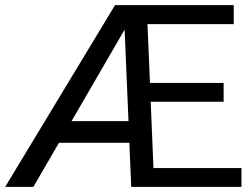

<svg xmlns="http://www.w3.org/2000/svg" viewBox="-27 -731 981 751"><path d="M917.5 0H486.3L479 -172.4H203.6L103.5 0H-6.8L422.9 -710.9H887.2V-636.7H549.8L559.6 -406.7H847.7V-333H562.5L573.2 -73.7H917.5ZM252.9 -257.3H475.6L460.4 -615.2Z"/></svg>

Font: TypoPRO Roboto
Style: Regular
Weight: 400
Designer: Google
Version: Version 2.136; 2016